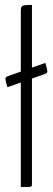

<svg xmlns="http://www.w3.org/2000/svg" viewBox="-20 -755 213 775"><path d="M64 0V-712Q64 -724 67.5 -728.5Q71 -733 81 -734Q91 -735 109 -735V-12Q109 -6 107.5 -3.5Q106 -1 96.5 -0.5Q87 0 64 0ZM10 -403Q3 -426 2 -435Q1 -444 10 -447L163 -501Q170 -478 171 -469Q172 -460 163 -457Z"/></svg>

Font: Yanone Kaffeesatz Light
Style: Regular
Weight: 300
Designer: Yanone (Cyrillic: Daniel Pouzeot, Huerta Tipografica, and Cyreal)
Foundry: Yanone
Version: Version 2.003